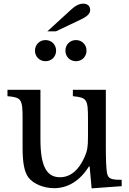

<svg xmlns="http://www.w3.org/2000/svg" viewBox="-20 -1023 710 1054"><path d="M463 -370V-272C463 -215 459 -196 446 -165C413 -88 366 -50 309 -50C235 -50 202 -113 202 -257V-530H21V-495C98 -488 104 -479 104 -370V-211C104 -129 114 -78 136 -49C163 -13 221 10 277 10C349 10 417 -27 468 -109H472L483 11L648 -1V-36C587 -36 573 -42 567 -76C563 -100 561 -147 561 -223V-530H380V-495C457 -487 463 -479 463 -370ZM172 -745C172 -712 197 -687 230 -687C263 -687 288 -712 288 -745C288 -778 263 -803 230 -803C197 -803 172 -778 172 -745ZM339 -745C339 -712 364 -687 397 -687C430 -687 455 -712 455 -745C455 -778 430 -803 397 -803C364 -803 339 -778 339 -745ZM287 -851 424 -916C456 -931 475 -947 475 -968C475 -990 460 -1003 437 -1003C416 -1003 395 -993 370 -970L240 -851Z"/></svg>

Font: Libre Baskerville
Style: Regular
Weight: 400
Designer: Pablo Impallari, Rodrigo Fuenzalida
Foundry: Pablo Impallari, Rodrigo Fuenzalida
Version: Version 1.051;Glyphs 3.2.3 (3260)